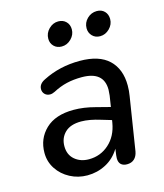

<svg xmlns="http://www.w3.org/2000/svg" viewBox="-106 -772 734 861"><g transform="rotate(-15 260.5 -341.5)"><path d="M33 -138Q33 -204 78.5 -247.5Q124 -291 209 -291Q256 -291 308 -277L374 -260L382 -311Q384 -331 384 -338Q384 -423 282 -423Q244 -423 212 -415.5Q180 -408 148 -391Q136 -385 126 -385Q111 -385 101.5 -394.5Q92 -404 92 -418Q92 -443 122 -457Q199 -496 292 -496Q382 -496 427 -453Q472 -410 472 -334Q472 -309 468 -286L429 -39Q425 -17 412 -5Q399 7 378 7Q360 7 350 -2.5Q340 -12 340 -31Q340 -40 341 -45L345 -74Q320 -33 280 -12Q240 9 194 9Q151 9 114 -10.5Q77 -30 55 -63.5Q33 -97 33 -138ZM219 -59Q273 -59 312.5 -94.5Q352 -130 362 -190L364 -202L317 -216Q266 -232 228 -232Q178 -232 152.5 -207Q127 -182 127 -144Q127 -104 153.5 -81.5Q180 -59 219 -59ZM182 -628Q182 -654 201 -673Q220 -692 245 -692Q267 -692 281 -678Q295 -664 295 -642Q295 -617 276 -598Q257 -579 232 -579Q210 -579 196 -593Q182 -607 182 -628ZM360 -629Q360 -655 379 -673.5Q398 -692 424 -692Q446 -692 459.5 -678Q473 -664 473 -642Q473 -617 454 -598Q435 -579 410 -579Q388 -579 374 -593.5Q360 -608 360 -629Z"/></g></svg>

Font: SN Pro
Style: Italic
Weight: 400
Italic angle: -9°
Designer: Tobias Whetton
Foundry: Supernotes
Version: Version 1.003